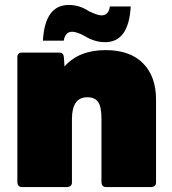

<svg xmlns="http://www.w3.org/2000/svg" viewBox="-20 -754 695 774"><path d="M591 0H407Q391 0 389 -18V-275Q389 -324 375.5 -343Q362 -362 332 -362Q270 -362 270 -274V-18Q270 -2 252 0H68Q52 0 50 -18V-524Q50 -541 68 -542H219Q236 -542 237.5 -523.5Q239 -505 240 -486Q298 -552 406 -552Q504 -552 556.5 -499Q609 -446 609 -353V-18Q609 -2 591 0ZM404 -584Q361 -584 321 -609Q289 -626 271 -626Q243 -626 237 -590H153Q161 -734 257 -734Q301 -734 338 -709Q373 -692 389 -692Q418 -692 423 -728H507Q499 -584 404 -584Z"/></svg>

Font: YamahaIndonesia935. App Black
Style: Regular
Weight: 900
Designer: Dalton Maag Ltd
Foundry: Dalton Maag Ltd
Version: Version 1.002; January 01, 2024; Regular/Italic